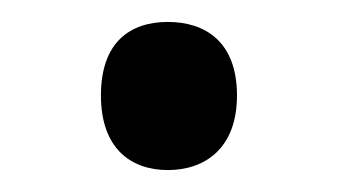

<svg xmlns="http://www.w3.org/2000/svg" viewBox="-20 -141 308 175"><path d="M72 -54C72 -6 99 14 133 14C167 14 196 -6 196 -54C196 -103 167 -121 133 -121C99 -121 72 -103 72 -54Z"/></svg>

Font: Noto Sans Osage
Style: Regular
Weight: 400
Designer: Monotype Design Team
Foundry: Monotype Imaging Inc.
Version: Version 2.002